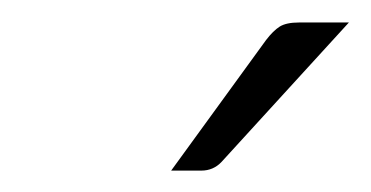

<svg xmlns="http://www.w3.org/2000/svg" viewBox="-20 -736 338 175"><path d="M298 -715.5 182 -588.5Q174.5 -580.5 163.5 -580.5H136L222.5 -699.5Q229 -708 235 -711.8Q241 -715.5 252.5 -715.5Z"/></svg>

Font: Lato Light
Style: Italic
Weight: 300
Italic angle: -7°
Designer: Lukasz Dziedzic
Foundry: Lukasz Dziedzic
Version: Version 1.104; Western+Polish opensource